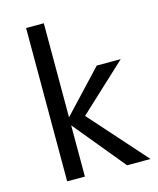

<svg xmlns="http://www.w3.org/2000/svg" viewBox="-116 -863 779 945"><g transform="rotate(-15 273.0 -390.5)"><path d="M532.7 0H413.1L198.2 -261.2V0H107.9V-781.2H198.2V-301.8L396 -512.7H518.1L276.4 -288.1Z"/></g></svg>

Font: Cadman
Style: Regular
Weight: 400
Designer: Paul James MIller
Foundry: High-Logic / Made with FontCreator
Version: Version 2.114;March 28, 2021;FontCreator 13.0.0.2683 64-bit